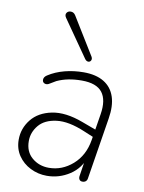

<svg xmlns="http://www.w3.org/2000/svg" viewBox="-86 -818 666 886"><g transform="rotate(10 247.0 -375.0)"><path d="M39 -134Q39 -187 72.5 -229Q106 -271 168.5 -283.5Q231 -296 314 -265L395 -235L390 -199L330 -224Q252 -257 196.5 -250Q141 -243 113.5 -210Q86 -177 86 -136Q86 -86 119 -58Q152 -30 198 -30Q260 -30 309.5 -73.5Q359 -117 371 -191L391 -315Q402 -383 375 -418Q348 -453 279 -453Q246 -453 217.5 -447.5Q189 -442 163 -430Q150 -422 136 -414Q123 -405 112 -409.5Q101 -414 101.5 -426.5Q102 -439 116 -448Q150 -470 192.5 -481Q235 -492 281 -492Q339 -492 376 -469.5Q413 -447 427 -404.5Q441 -362 431 -302L385 -15Q384 -5 378 0.5Q372 6 362 6Q352 6 347.5 -1Q343 -8 345 -19L360 -116H370Q351 -56 302 -24Q253 8 195 8Q154 8 118 -10Q82 -28 60.5 -60Q39 -92 39 -134ZM196 -744 303 -570Q309 -560 305 -552Q301 -544 292.5 -544Q284 -544 277 -553L157 -725Q148 -738 154.5 -748Q161 -758 174.5 -757.5Q188 -757 196 -744Z"/></g></svg>

Font: SN Pro Thin
Style: Italic
Weight: 200
Italic angle: -9°
Designer: Tobias Whetton
Foundry: Supernotes
Version: Version 1.003;Glyphs 3.3 (3324)